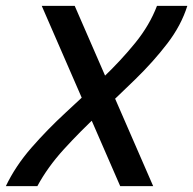

<svg xmlns="http://www.w3.org/2000/svg" viewBox="-34 -638 662 658"><path d="M94 0H-14Q19 -69 73.5 -131.5Q128 -194 192 -253Q256 -312 318 -371Q380 -430 429.5 -491Q479 -552 504 -618H608Q587 -551 539.5 -489Q492 -427 430.5 -367Q369 -307 304.5 -247Q240 -187 184.5 -126Q129 -65 94 0ZM491 0H378L109 -618H222Z"/></svg>

Font: Victor Mono Thin
Style: Italic
Weight: 100
Italic angle: -12°
Monospace: yes
Designer: Rune Bjørnerås
Version: Version 1.561;gftools[0.9.30]